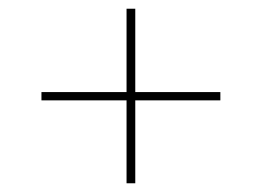

<svg xmlns="http://www.w3.org/2000/svg" viewBox="-20 -570 600 440"><path d="M270 -150V-550H290V-150ZM75 -340V-359H485V-340Z"/></svg>

Font: Montserrat Alternates Thin
Style: Regular
Weight: 100
Designer: Julieta Ulanovsky
Foundry: Julieta Ulanovsky
Version: Version 9.000